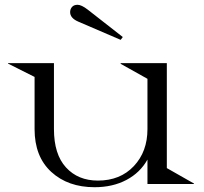

<svg xmlns="http://www.w3.org/2000/svg" viewBox="-20 -761 843 794"><path d="M782.2 0H589.8V-101.1Q559.6 -46.9 502.7 -16.8Q445.8 13.2 371.1 13.2Q261.2 13.2 192.1 -50Q123 -113.3 123 -227.1V-442.9L13.2 -498V-500H203.1V-227.1Q203.1 -123 252.9 -68.6Q302.7 -14.2 384.8 -14.2Q477.1 -14.2 533.4 -74Q589.8 -133.8 589.8 -227.1V-435.1L479 -497.1V-500H669.9V-65.9L782.2 -2ZM270 -710.9Q270 -723.1 277.8 -732.2Q285.6 -741.2 300.8 -741.2Q316.9 -741.2 342.8 -721.2L487.8 -607.9L479 -596.2L305.2 -670.9Q270 -685.5 270 -710.9Z"/></svg>

Font: Messapia
Style: Regular
Weight: 400
Designer: Luca Marsano
Foundry: Collletttivo
Version: Version 1.000;FEAKit 1.0